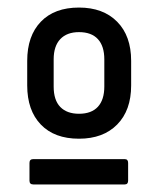

<svg xmlns="http://www.w3.org/2000/svg" viewBox="-20 -686 418 508"><path d="M189 -319Q124 -319 88 -356.5Q52 -394 52 -460V-525Q52 -591 88 -628.5Q124 -666 189 -666Q253 -666 290 -628.5Q327 -591 327 -525V-460Q327 -394 290 -356.5Q253 -319 189 -319ZM68 -198Q58 -198 58 -208V-255Q58 -265 68 -265H310Q319 -265 319 -255V-208Q319 -198 310 -198ZM189 -385Q222 -385 239 -403.5Q256 -422 256 -457V-529Q256 -564 239 -582.5Q222 -601 189 -601Q157 -601 139.5 -582.5Q122 -564 122 -529V-457Q122 -421 139.5 -403Q157 -385 189 -385Z"/></svg>

Font: Sofia Sans Semi Condensed Medium
Style: Regular
Weight: 500
Designer: Botio Nikoltchev, Ani Petrova
Foundry: lettersoup
Version: Version 4.100